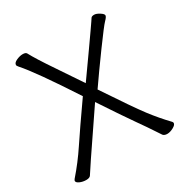

<svg xmlns="http://www.w3.org/2000/svg" viewBox="-167 -837 935 979"><g transform="rotate(-30 300.0 -347.5)"><path d="M300 -312Q162 -110 136 -70.5Q110 -31 103 -20.5Q96 -10 89.5 0Q83 10 63 10Q43 10 26 2.5Q9 -5 9 -15Q9 -18 14 -25Q70 -89 116 -158.5Q162 -228 261 -369Q113 -596 53 -663Q45 -672 45 -677Q45 -690 65 -699Q85 -708 102 -708Q119 -708 124 -700Q149 -653 211 -562Q273 -471 307 -419Q369 -506 405.5 -558Q442 -610 461 -637Q480 -664 488 -676L500 -694Q505 -700 518 -700Q531 -700 549 -688.5Q567 -677 567 -668.5Q567 -660 550.5 -643.5Q534 -627 464 -531Q394 -435 343 -361Q456 -191 499 -134.5Q542 -78 590 -28Q594 -24 594 -19Q594 -8 574.5 2.5Q555 13 538.5 13Q522 13 514 4Q504 -10 488 -35Q472 -60 430 -119.5Q388 -179 300 -312Z"/></g></svg>

Font: ToneOZ-Pinyin-WenKai-Regular
Style: Regular
Weight: 400
Designer: Fontworks Inc.
Foundry: ToneOZ
Version: Version 0.240331